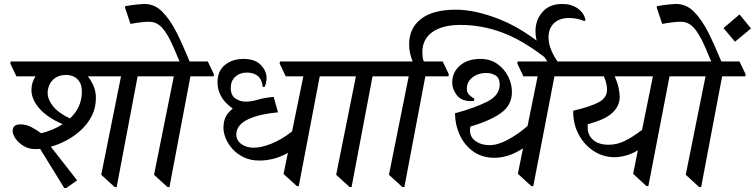

<svg xmlns="http://www.w3.org/2000/svg" viewBox="-20 -931 3818 971"><path d="M157 -177Q126 -177 100 -192.5Q74 -208 59 -229.5Q44 -251 44 -269Q44 -284 53 -293Q62 -302 84 -302Q112 -302 139 -288Q166 -274 188 -257Q251 -273 297 -303Q220 -336 179.5 -382Q139 -428 139 -476Q139 -496 144.5 -513.5Q150 -531 160 -545H63L32 -610L34 -620H764L795 -555L793 -545H676L570 15H560L492 -47L592 -545H424Q442 -523 453.5 -495.5Q465 -468 465 -436Q465 -386 444.5 -345.5Q424 -305 390.5 -274Q357 -243 317 -221.5Q277 -200 237 -189L370 -19L315 20H305L183 -178Q169 -177 157 -177ZM334 -332Q363 -359 378.5 -393Q394 -427 394 -466Q394 -499 382 -517.5Q370 -536 352 -544Q334 -552 317 -552Q282 -552 261 -538Q240 -524 230.5 -503Q221 -482 221 -461Q221 -428 248 -394Q275 -360 334 -332Z M1060 -545H943L837 15H827L759 -47L859 -545H771L740 -610L742 -620H888Q858 -694 836 -737Q811 -783 788 -802Q765 -821 734 -821Q718 -821 691.5 -818Q665 -815 640 -810L612 -893L614 -900Q649 -906 675 -908.5Q701 -911 710 -911Q761 -911 799.5 -873Q838 -835 873 -767Q905 -703 939 -620H1031L1062 -555Z M1222 -417Q1251 -417 1284.5 -427Q1318 -437 1364 -441L1386 -363Q1306 -355 1259.5 -338Q1213 -321 1194 -299Q1175 -277 1175 -252Q1175 -221 1200.5 -202.5Q1226 -184 1264 -184Q1300 -184 1350.5 -203.5Q1401 -223 1457 -266L1514 -545H1425L1394 -610L1396 -620H1685L1716 -555L1714 -545H1597L1491 10H1481L1414 -51L1436 -158Q1399 -137 1362.5 -128Q1326 -119 1292 -119Q1247 -119 1213 -135.5Q1179 -152 1156 -177.5Q1133 -203 1121.5 -231.5Q1110 -260 1110 -284Q1110 -315 1120.5 -338Q1131 -361 1157 -382Q1116 -411 1098 -444.5Q1080 -478 1080 -514Q1080 -572 1117.5 -602.5Q1155 -633 1211 -633Q1270 -633 1299 -602.5Q1328 -572 1328 -537Q1328 -511 1318 -491H1309Q1304 -532 1282.5 -548Q1261 -564 1229 -564Q1193 -564 1170 -543Q1147 -522 1147 -486Q1147 -449 1170.5 -433Q1194 -417 1222 -417Z M1981 -545H1864L1758 15H1748L1680 -47L1780 -545H1692L1661 -610L1663 -620H1952L1983 -555Z M2025 15H2015L1947 -47L2047 -545H1959L1928 -610L1930 -620H2067Q2049 -663 2049 -706Q2049 -789 2109.5 -835.5Q2170 -882 2285 -882Q2383 -882 2505 -834Q2627 -786 2758 -675L2731 -644Q2619 -730 2517 -767.5Q2415 -805 2309 -805Q2219 -805 2167.5 -769.5Q2116 -734 2116 -666Q2116 -655 2117.5 -643Q2119 -631 2123 -620H2219L2250 -555L2248 -545H2131Z M2480 -133Q2420 -133 2375.5 -163.5Q2331 -194 2306.5 -245.5Q2282 -297 2281 -358Q2387 -387 2447 -418.5Q2507 -450 2507 -503Q2507 -537 2486 -549.5Q2465 -562 2440 -562Q2399 -562 2370 -540Q2341 -518 2341 -482Q2341 -464 2352.5 -452Q2364 -440 2379 -432L2377 -421Q2373 -420 2368.5 -420Q2364 -420 2359 -420Q2313 -420 2290 -450Q2267 -480 2267 -514Q2267 -565 2305.5 -599Q2344 -633 2409 -633Q2460 -633 2495.5 -607.5Q2531 -582 2550 -544Q2569 -506 2569 -466Q2569 -399 2513.5 -359.5Q2458 -320 2359 -291Q2350 -246 2380 -221.5Q2410 -197 2456 -197Q2499 -197 2551.5 -226Q2604 -255 2648 -294L2699 -545H2627L2596 -610L2598 -620H2871L2902 -555L2900 -545H2784L2677 10H2667L2599 -52L2625 -181Q2585 -155 2549.5 -144Q2514 -133 2480 -133Z M2941 -830 2936 -824Q2922 -831 2900 -835.5Q2878 -840 2858 -840Q2809 -840 2781.5 -813.5Q2754 -787 2754 -742Q2754 -681 2808 -608H2758Q2727 -646 2707.5 -688Q2688 -730 2688 -773Q2688 -830 2723.5 -870.5Q2759 -911 2823 -911Q2870 -911 2902 -888Q2934 -865 2941 -830Z M3089 -136Q3030 -136 2982 -167.5Q2934 -199 2906 -252Q2878 -305 2879 -371Q2968 -392 3009 -414.5Q3050 -437 3050 -477Q3050 -489 3046.5 -507Q3043 -525 3034 -545H2878L2847 -610L2849 -620H3453L3484 -555L3482 -545H3366L3259 10H3249L3182 -52L3206 -171Q3174 -152 3143.5 -144Q3113 -136 3089 -136ZM3282 -545H3089Q3102 -516 3108 -488.5Q3114 -461 3114 -441Q3114 -395 3077 -360.5Q3040 -326 2953 -303Q2952 -299 2952 -295Q2952 -291 2952 -286Q2952 -248 2979.5 -223.5Q3007 -199 3059 -199Q3099 -199 3138 -217.5Q3177 -236 3227 -274Z M3749 -545H3632L3526 15H3516L3448 -47L3548 -545H3460L3429 -610L3431 -620H3577Q3547 -694 3525 -737Q3500 -783 3477 -802Q3454 -821 3423 -821Q3407 -821 3380.5 -818Q3354 -815 3329 -810L3301 -893L3303 -900Q3338 -906 3364 -908.5Q3390 -911 3399 -911Q3450 -911 3488.5 -873Q3527 -835 3562 -767Q3594 -703 3628 -620H3720L3751 -555Z M3720 -858 3778 -787 3697 -720 3639 -789Z"/></svg>

Font: Tiro Devanagari Hindi
Style: Italic
Weight: 400
Italic angle: -11°
Designer: Devanagari: John Hudson & Fiona Ross, assisted by Paul Hanslow. Latin: John Hudson with Paul Hanslow, assisted by Kaja S
Foundry: Tiro Typeworks Ltd.
Version: Version 1.52